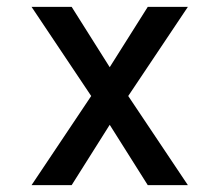

<svg xmlns="http://www.w3.org/2000/svg" viewBox="-20 -540 640 560"><path d="M72 0 246 -260 72 -520H189L300 -344L411 -520H528L354 -260L528 0H411L300 -176L189 0Z"/></svg>

Font: Iosevka SS04 Medium Extended
Style: Regular
Weight: 500
Width: 7
Monospace: yes
Designer: Belleve Invis
Foundry: Belleve Invis
Version: Version 19.0.0; ttfautohint (v1.8.4)